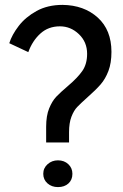

<svg xmlns="http://www.w3.org/2000/svg" viewBox="-20 -762 500 778"><path d="M167 -248Q167 -293 179.2 -322.8Q191.4 -352.5 207.5 -369.6Q223.6 -386.7 256.8 -415Q294.9 -447.3 314 -475.1Q333 -502.9 333 -543.9Q333 -591.8 299.8 -623.5Q266.6 -655.3 222.7 -655.3Q175.8 -655.3 143.6 -626Q111.3 -596.7 94.7 -550.8L17.6 -586.9Q28.3 -621.1 55.7 -656.7Q83 -692.4 127.9 -717.3Q172.9 -742.2 233.4 -742.2Q320.3 -741.2 376 -690.9Q431.6 -640.6 431.6 -551.8Q431.6 -506.8 419.4 -474.6Q407.2 -442.4 387.7 -419.9Q368.2 -397.5 335.9 -369.1Q306.6 -342.8 293 -328.6Q279.3 -314.5 269.5 -289.1Q259.8 -263.7 259.8 -226.6V-184.6H167ZM155.3 -57.6Q155.3 -81.1 172.9 -96.7Q190.4 -112.3 214.8 -112.3Q240.2 -112.3 256.8 -96.7Q273.4 -81.1 273.4 -57.6Q273.4 -33.2 257.3 -18.6Q241.2 -3.9 214.8 -3.9Q189.5 -3.9 172.4 -19Q155.3 -34.2 155.3 -57.6Z"/></svg>

Font: Josefin Sans CFJ
Style: Regular
Weight: 400
Designer: Santiago Orozco
Foundry: Typemade
Version: Version 2.000